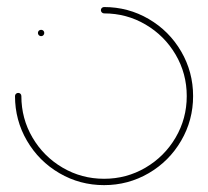

<svg xmlns="http://www.w3.org/2000/svg" viewBox="-20 -539 606 559"><path d="M90.4 -443Q90.4 -447 93.1 -449.6Q95.9 -452.2 99.6 -452.2Q103.7 -452.2 106.3 -449.6Q108.9 -447 108.9 -443Q108.9 -439.3 106.3 -436.5Q103.7 -433.7 99.6 -433.7Q95.9 -433.7 93.1 -436.5Q90.4 -439.3 90.4 -443ZM273.7 -509.3Q273.7 -513.3 276.5 -515.9Q279.3 -518.5 283 -518.5Q353.3 -518.5 413 -483.7Q472.6 -448.9 507.4 -389.3Q542.2 -329.6 542.2 -259.3Q542.2 -188.9 507.4 -129.3Q472.6 -69.6 413 -34.8Q353.3 0 283 0Q212.6 0 153 -34.8Q93.3 -69.6 58.5 -129.3Q23.7 -188.9 23.7 -259.3Q23.7 -263.3 26.5 -265.9Q29.3 -268.5 33 -268.5Q37 -268.5 39.6 -265.9Q42.2 -263.3 42.2 -259.3Q42.2 -193.7 74.6 -138.5Q107 -83.3 162.2 -50.9Q217.4 -18.5 283 -18.5Q348.5 -18.5 403.7 -50.9Q458.9 -83.3 491.3 -138.5Q523.7 -193.7 523.7 -259.3Q523.7 -324.8 491.3 -380Q458.9 -435.2 403.7 -467.6Q348.5 -500 283 -500Q279.3 -500 276.5 -502.8Q273.7 -505.6 273.7 -509.3Z"/></svg>

Font: 26F Galaxy Sans Hairline
Style: Regular
Weight: 50
Designer: C₂₉H₂₅N₃O₅
Version: Version 1.100